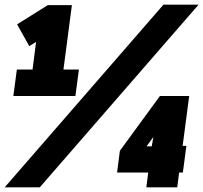

<svg xmlns="http://www.w3.org/2000/svg" viewBox="-33 -800 868 820"><path d="M24 -390 39 -503H106L121 -621L92 -603L40 -696L171 -778H274L238 -503H304L289 -390ZM-13 0 665 -780H815L137 0ZM592 0 600 -63H467L479 -156L650 -390H775L747 -177H763L748 -63H732L724 0ZM615 -175 622 -215 593 -175Z"/></svg>

Font: Tanohe Sans Black
Style: Italic
Weight: 900
Designer: Village Type and Design LLC & Cristiano Sobral
Foundry: Cooper Hewitt Smithsonian Design Museum
Version: Version 1.00;January 12, 2020;FontCreator 12.0.0.2547 64-bit